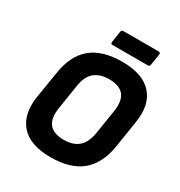

<svg xmlns="http://www.w3.org/2000/svg" viewBox="-193 -954 1029 1099"><g transform="rotate(30 322.0 -405.0)"><path d="M301 12Q165 12 104 -57.5Q43 -127 63 -252L91 -424Q110 -547 182.5 -607Q255 -667 386 -667Q522 -667 583.5 -598Q645 -529 624 -404L597 -231Q577 -108 504.5 -48Q432 12 301 12ZM316 -112Q378 -112 413.5 -142.5Q449 -173 460 -240L485 -399Q508 -542 372 -543Q309 -543 273.5 -512.5Q238 -482 228 -415L203 -256Q180 -113 316 -112ZM288 -722Q275 -722 277 -735L288 -809Q290 -822 302 -822H536Q548 -822 547 -809L535 -735Q534 -722 521 -722Z"/></g></svg>

Font: Sofia Sans ExtraBold
Style: Italic
Weight: 800
Italic angle: -9°
Designer: Botio Nikoltchev, Ani Petrova
Foundry: lettersoup
Version: Version 4.100; ttfautohint (v1.8.4.7-5d5b)